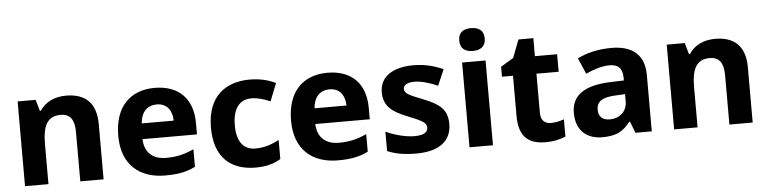

<svg xmlns="http://www.w3.org/2000/svg" viewBox="-46 -992 4923 1232"><g transform="rotate(-5 2415.5 -375.5)"><path d="M385 -556C311 -556 251 -527 216 -473H210L189 -546H73V0H224V-256C224 -372 251 -436 341 -436C402 -436 429 -396 429 -318V0H579V-356C579 -496 505 -556 385 -556Z M956 -556C801 -556 697 -460 697 -269C697 -80 814 10 975 10C1062 10 1116 -2 1170 -29V-142C1111 -115 1059 -102 991 -102C901 -102 853 -153 850 -235H1201V-308C1201 -468 1108 -556 956 -556ZM960 -449C1026 -449 1059 -401 1060 -336H854C860 -410 900 -449 960 -449Z M1558 10C1628 10 1678 -5 1720 -31V-154C1675 -129 1624 -112 1567 -112C1493 -112 1448 -163 1448 -271C1448 -380 1492 -435 1569 -435C1609 -435 1650 -422 1690 -405L1735 -519C1691 -542 1632 -556 1569 -556C1411 -556 1294 -470 1294 -270C1294 -76 1400 10 1558 10Z M2069 -556C1914 -556 1810 -460 1810 -269C1810 -80 1927 10 2088 10C2175 10 2229 -2 2283 -29V-142C2224 -115 2172 -102 2104 -102C2014 -102 1966 -153 1963 -235H2314V-308C2314 -468 2221 -556 2069 -556ZM2073 -449C2139 -449 2172 -401 2173 -336H1967C1973 -410 2013 -449 2073 -449Z M2820 -161C2820 -254 2769 -292 2671 -331C2575 -369 2549 -380 2549 -410C2549 -435 2575 -450 2621 -450C2662 -450 2719 -434 2770 -411L2814 -514C2752 -541 2693 -556 2623 -556C2493 -556 2406 -503 2406 -402C2406 -312 2457 -273 2554 -234C2652 -195 2677 -181 2677 -150C2677 -120 2651 -102 2590 -102C2540 -102 2466 -119 2407 -147V-22C2462 1 2517 10 2594 10C2748 10 2820 -57 2820 -161Z M3012 -761C2967 -761 2930 -744 2930 -687C2930 -632 2967 -614 3012 -614C3056 -614 3094 -632 3094 -687C3094 -744 3056 -761 3012 -761ZM3087 -546H2936V0H3087Z M3470 -110C3430 -110 3405 -133 3405 -181V-433H3548V-546H3405V-662H3309L3265 -547L3183 -497V-433H3254V-172C3254 -30 3327 10 3425 10C3482 10 3522 -1 3555 -15V-126C3529 -117 3500 -110 3470 -110Z M3899 -556C3811 -556 3736 -537 3679 -508L3723 -405C3773 -428 3827 -446 3876 -446C3928 -446 3960 -423 3960 -358V-341L3869 -338C3705 -331 3622 -275 3622 -161C3622 -45 3694 10 3790 10C3882 10 3925 -15 3972 -74H3976L4005 0H4110V-364C4110 -491 4035 -556 3899 -556ZM3903 -250 3960 -253V-208C3960 -139 3911 -100 3848 -100C3805 -100 3776 -121 3776 -168C3776 -218 3808 -247 3903 -250Z M4566 -556C4492 -556 4432 -527 4397 -473H4391L4370 -546H4254V0H4405V-256C4405 -372 4432 -436 4522 -436C4583 -436 4610 -396 4610 -318V0H4760V-356C4760 -496 4686 -556 4566 -556Z"/></g></svg>

Font: Noto Sans Lao UI
Style: Bold
Weight: 700
Designer: Monotype Design Team
Foundry: Monotype Imaging Inc.
Version: Version 2.000